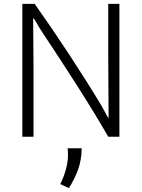

<svg xmlns="http://www.w3.org/2000/svg" viewBox="-20 -710 736 997"><path d="M154 0V-353C154 -443 152 -572 152 -616C158 -616 176 -577 198 -545C311 -375 454 -155 542 0H600V-690H542V-433C542 -324 544 -171 544 -96C538 -102 526 -128 507 -161C407 -328 273 -531 160 -690H96V0ZM338 267C379 199 404 140 404 60H331C332 67 333 83 333 95C333 146 316 199 293 246Z"/></svg>

Font: Repo Light
Style: Regular
Weight: 300
Designer: Stefan Peev
Foundry: Context Ltd
Version: Version 001.502